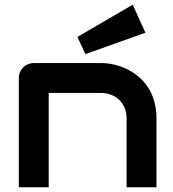

<svg xmlns="http://www.w3.org/2000/svg" viewBox="-20 -796 737 816"><path d="M645 -293C645 -465 505 -528 410 -528H124C88 -528 60 -500 60 -465V0H187V-401H409C470 -401 518 -359 518 -293V0H645ZM544 -776 309 -639 343 -566 598 -657Z"/></svg>

Font: Audiowide
Style: Regular
Weight: 400
Designer: Astigmatic (AOETI)
Foundry: Astigmatic (AOETI)
Version: Version 1.002